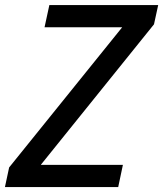

<svg xmlns="http://www.w3.org/2000/svg" viewBox="-28 -758 661 778"><path d="M138 -90H470L451 0H-8L9 -79.5L467.5 -648L468.5 -647.5H152.5L172 -737.5H613L596 -659.5L138.5 -91.5Z"/></svg>

Font: Epilogue Medium
Style: Italic
Weight: 500
Italic angle: -12°
Designer: Tyler Finck
Foundry: Etcetera Type Co
Version: Version 2.112